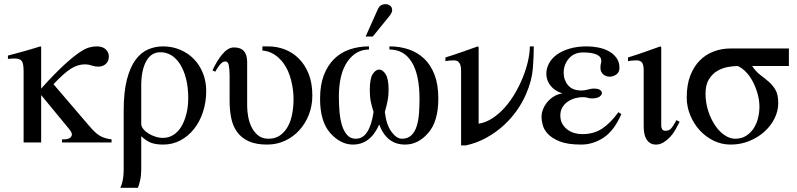

<svg xmlns="http://www.w3.org/2000/svg" viewBox="-20 -682 3815 919"><path d="M277 0V-15H286Q304 -15 314 -21.5Q324 -28 324 -39Q324 -49 308 -68L177 -227V0H93V-341Q93 -377 84.5 -389.5Q76 -402 50 -402Q42 -402 35 -401.5Q28 -401 18 -400V-416L48 -424Q70 -430 87 -434.5Q104 -439 118.5 -443.5Q133 -448 145.5 -451.5Q158 -455 173 -460L177 -458V-258Q240 -328 284 -368.5Q328 -409 358 -429.5Q388 -450 407.5 -455Q427 -460 442 -460Q471 -460 486 -446Q501 -432 501 -412Q501 -398 496 -388.5Q491 -379 483.5 -373.5Q476 -368 467.5 -365.5Q459 -363 451 -363Q434 -363 418.5 -368.5Q403 -374 387 -374Q352 -374 319 -353Q286 -332 236 -279L409 -77Q436 -45 458 -32Q480 -19 514 -15V0Z M572 -152Q572 -242 587.5 -301.5Q603 -361 629 -396Q655 -431 689 -445.5Q723 -460 760 -460Q804 -460 842 -444Q880 -428 907.5 -400Q935 -372 951 -332.5Q967 -293 967 -247Q967 -193 951.5 -146Q936 -99 908.5 -64.5Q881 -30 843.5 -10Q806 10 761 10Q729 10 706 2.5Q683 -5 656 -30V131Q656 158 650.5 182Q645 206 640 217H556Q572 183 572 132ZM656 -88Q656 -77 665.5 -65Q675 -53 690 -43.5Q705 -34 723.5 -28Q742 -22 760 -22Q787 -22 809.5 -36Q832 -50 847.5 -75.5Q863 -101 872 -136Q881 -171 881 -212Q881 -264 870.5 -305Q860 -346 842 -374.5Q824 -403 800 -417.5Q776 -432 748 -432Q703 -432 679.5 -388.5Q656 -345 656 -273Z M1263 -460Q1305 -460 1343 -445.5Q1381 -431 1410.5 -401.5Q1440 -372 1457.5 -328Q1475 -284 1475 -225Q1475 -176 1458.5 -133.5Q1442 -91 1413 -59Q1384 -27 1344.5 -8.5Q1305 10 1259 10Q1204 10 1169 -6.5Q1134 -23 1114 -51.5Q1094 -80 1086.5 -118Q1079 -156 1079 -198V-318Q1079 -347 1075.5 -367.5Q1072 -388 1059 -388Q1051 -388 1044 -383Q1037 -378 1031 -370.5Q1025 -363 1019.5 -354.5Q1014 -346 1011 -339L997 -345Q1006 -365 1017.5 -384.5Q1029 -404 1042 -420Q1055 -436 1069.5 -445.5Q1084 -455 1100 -455Q1163 -455 1163 -385V-174Q1163 -153 1167.5 -126Q1172 -99 1183.5 -75Q1195 -51 1214.5 -34.5Q1234 -18 1265 -18Q1298 -18 1320.5 -34Q1343 -50 1357.5 -76Q1372 -102 1378.5 -136.5Q1385 -171 1385 -209Q1385 -252 1373 -299.5Q1361 -347 1335 -382Q1293 -436 1236 -440V-460Z M1789 -639Q1794 -650 1802.5 -656Q1811 -662 1827 -662Q1837 -662 1847 -655Q1857 -648 1857 -633Q1857 -624 1849.5 -613Q1842 -602 1830 -588L1764 -507H1730ZM1844 -460Q1894 -460 1936.5 -445.5Q1979 -431 2010.5 -401Q2042 -371 2060 -324Q2078 -277 2078 -211Q2078 -101 2030 -46Q1982 10 1919 10Q1831 10 1795 -86Q1753 10 1669 10Q1610 10 1560 -46Q1512 -101 1512 -209Q1512 -275 1530 -322Q1548 -369 1579.5 -400Q1611 -431 1654 -445.5Q1697 -460 1746 -460V-445Q1683 -445 1642.5 -386.5Q1602 -328 1602 -218Q1602 -183 1605 -147.5Q1608 -112 1616.5 -83.5Q1625 -55 1641 -36.5Q1657 -18 1683 -18Q1717 -18 1738 -51Q1759 -84 1768 -146Q1759 -175 1754.5 -197Q1750 -219 1750 -251Q1750 -306 1764 -327.5Q1778 -349 1795 -349Q1812 -349 1826 -326.5Q1840 -304 1840 -253Q1840 -223 1835.5 -200.5Q1831 -178 1822 -146Q1829 -85 1853.5 -51.5Q1878 -18 1904 -18Q1932 -18 1949 -34.5Q1966 -51 1974.5 -78Q1983 -105 1985.5 -139Q1988 -173 1988 -208Q1988 -324 1951 -384.5Q1914 -445 1844 -445Z M2535 -460Q2535 -414 2530.5 -355Q2526 -296 2498 -232Q2481 -192 2454 -153.5Q2427 -115 2391 -82Q2355 -49 2309.5 -23.5Q2264 2 2210 14H2187V-344Q2187 -393 2154 -393Q2149 -393 2137 -392.5Q2125 -392 2112 -389V-407Q2151 -419 2189.5 -432.5Q2228 -446 2267 -460L2271 -456V-90H2272Q2307 -96 2338.5 -117Q2370 -138 2397 -168.5Q2424 -199 2446 -237Q2468 -275 2483.5 -314Q2499 -353 2507.5 -391Q2516 -429 2516 -460Z M2954 -136Q2920 -57 2869.5 -23.5Q2819 10 2762 10Q2697 10 2659.5 -5Q2622 -20 2602.5 -41Q2583 -62 2577.5 -84.5Q2572 -107 2572 -122Q2572 -142 2580 -161Q2588 -180 2601.5 -195.5Q2615 -211 2633 -221.5Q2651 -232 2672 -235Q2636 -246 2615.5 -271.5Q2595 -297 2595 -329Q2595 -354 2607.5 -378Q2620 -402 2644.5 -420Q2669 -438 2705.5 -449Q2742 -460 2789 -460Q2814 -460 2841.5 -455Q2869 -450 2892 -438Q2915 -426 2930 -406Q2945 -386 2945 -357Q2945 -336 2930 -325.5Q2915 -315 2898 -315Q2880 -315 2867 -326.5Q2854 -338 2854 -357Q2854 -371 2856 -377Q2858 -383 2858 -391Q2858 -411 2835.5 -421Q2813 -431 2771 -431Q2728 -431 2703 -402Q2678 -373 2678 -334Q2678 -299 2699 -274Q2720 -249 2762 -249Q2773 -249 2780.5 -250.5Q2788 -252 2794.5 -253.5Q2801 -255 2807.5 -256.5Q2814 -258 2823 -258Q2843 -258 2852 -251.5Q2861 -245 2861 -237Q2861 -227 2849 -219Q2837 -211 2813 -211Q2800 -211 2792.5 -214Q2785 -217 2769 -217Q2752 -217 2733.5 -212Q2715 -207 2699 -196.5Q2683 -186 2672.5 -169.5Q2662 -153 2662 -129Q2662 -107 2671 -90.5Q2680 -74 2695 -62.5Q2710 -51 2728.5 -45.5Q2747 -40 2767 -40Q2823 -40 2863 -67Q2903 -94 2940 -145Z M3233 -99Q3224 -81 3213 -61.5Q3202 -42 3187.5 -26.5Q3173 -11 3156 -0.5Q3139 10 3120 10Q3103 10 3091.5 2.5Q3080 -5 3073 -17.5Q3066 -30 3063.5 -46Q3061 -62 3061 -78V-344Q3061 -372 3053 -382.5Q3045 -393 3028 -393Q3021 -393 3010.5 -392.5Q3000 -392 2986 -389V-407Q3025 -419 3063.5 -432.5Q3102 -446 3141 -460L3145 -456V-79Q3145 -71 3149.5 -63.5Q3154 -56 3165 -56Q3181 -56 3191 -66Q3201 -76 3218 -107Z M3580 -366Q3598 -339 3619.5 -323Q3641 -307 3660 -290.5Q3679 -274 3692 -251.5Q3705 -229 3705 -188Q3705 -151 3687.5 -115.5Q3670 -80 3639 -52Q3608 -24 3566.5 -7Q3525 10 3477 10Q3434 10 3396 -8.5Q3358 -27 3329.5 -58Q3301 -89 3284 -130Q3267 -171 3267 -215Q3267 -276 3284 -320Q3301 -364 3330 -393Q3359 -422 3397 -436Q3435 -450 3477 -450H3756V-366ZM3615 -171Q3615 -201 3606.5 -232Q3598 -263 3584 -290Q3570 -317 3551 -337Q3532 -357 3511 -366Q3489 -366 3462.5 -361Q3436 -356 3412.5 -342Q3389 -328 3373 -302Q3357 -276 3357 -234Q3357 -191 3369.5 -152Q3382 -113 3402 -83Q3422 -53 3447.5 -35.5Q3473 -18 3499 -18Q3529 -18 3550.5 -31.5Q3572 -45 3586.5 -66.5Q3601 -88 3608 -115.5Q3615 -143 3615 -171Z"/></svg>

Font: STIXGeneralUnicodeRegular
Style: Regular
Weight: 400
Designer: MicroPress Inc., with final additions and corrections provided by Coen Hoffman, Elsevier (retired)
Version: Version 1.1.0